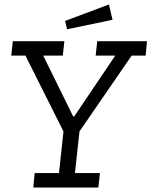

<svg xmlns="http://www.w3.org/2000/svg" viewBox="-20 -833 673 853"><path d="M480 -745 278 -703 269 -740 464 -813ZM259 -586H172L305 -316H310L492 -586H405L412 -650H633L627 -586H565L333 -249L313 -64H424L417 0H128L134 -64H242L262 -249L93 -586H30L37 -650H266Z"/></svg>

Font: Zilla Slab
Style: Italic
Weight: 400
Italic angle: -6°
Designer: Typotheque.com
Foundry: Typotheque type foundry
Version: Version 1.1; 2017; ttfautohint (v1.6)